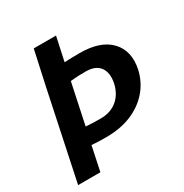

<svg xmlns="http://www.w3.org/2000/svg" viewBox="-157 -789 871 911"><g transform="rotate(-30 279.0 -333.5)"><path d="M153 -667H275L247 -537Q266 -538 287 -538.5Q308 -539 330 -539Q444 -539 497.5 -482.5Q551 -426 532 -333Q518 -271 478.5 -225.5Q439 -180 379 -155Q319 -130 242 -130Q205 -130 183 -131.5Q161 -133 161 -133L133 0H11L113 -484ZM311 -449Q274 -449 251 -447Q228 -445 228 -445L181 -223Q181 -223 203 -221.5Q225 -220 263 -220Q316 -220 352 -249.5Q388 -279 400 -332Q411 -387 388 -418Q365 -449 311 -449Z"/></g></svg>

Font: Epunda Sans SemiBold
Style: Italic
Weight: 600
Italic angle: -12.0243°
Designer: Simon Atzbach
Foundry: typofactur
Version: Version 2.204; ttfautohint (v1.8.4.7-5d5b)